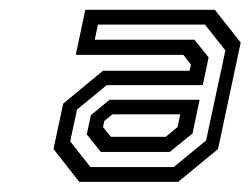

<svg xmlns="http://www.w3.org/2000/svg" viewBox="-20 -726 506 388"><path d="M140.2 -358.5 88.1 -424.8 107.7 -516.6 187.9 -582.9H363L365.9 -595.5L350.5 -615.1H133.1L152.4 -706.2H414.2L466.4 -639.9L420.6 -424.8L340.2 -358.5ZM183.7 -419 155.3 -454.4 163.7 -493.4 201.4 -524.3H383.3L369.1 -456.4L323.1 -419ZM162.8 -388.4H331.1L396.5 -442.2L435.5 -624.1L394.2 -676.3H177.9L171.4 -645.7H373L401.6 -610L389.7 -553.9H195.6L135.7 -504.7L121.9 -440.3ZM204 -449.6H315L338.9 -469.3L344.3 -495H207.2L190.8 -481.5L188.2 -469.3Z"/></svg>

Font: Tourney Medium
Style: Italic
Weight: 500
Italic angle: -12°
Version: Version 1.015